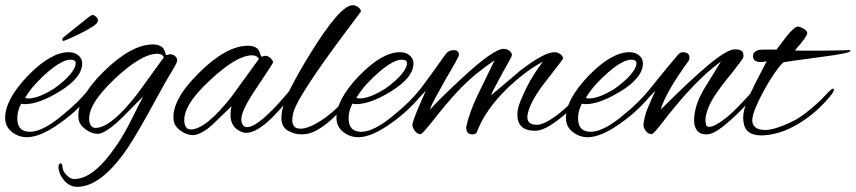

<svg xmlns="http://www.w3.org/2000/svg" viewBox="-53 -518 3311 743"><path d="M51 13Q19 13 -7 -7.5Q-33 -28 -33 -62Q-33 -133 54 -224Q143 -316 213 -316Q236 -316 250.5 -303.5Q265 -291 265 -273Q265 -217 176 -163Q97 -115 43 -115Q35 -115 29 -117Q14 -90 14 -60Q14 -8 63 -8Q113 -8 192 -75Q253 -124 296 -179Q305 -191 312 -191Q318 -191 318 -185Q318 -179 310 -168Q282 -131 250 -100Q218 -69 181 -43Q104 13 51 13ZM57 -137Q95 -137 156 -175Q176 -189 195.5 -206.5Q215 -224 227.5 -242Q240 -260 240 -274Q240 -287 219 -287Q189 -287 135 -242Q109 -220 85 -194Q61 -168 44 -139Q50 -137 57 -137ZM195 -360Q188 -358 188 -366Q188 -370 192 -373L289 -451Q300 -460 306 -460Q311 -460 318.5 -453.5Q326 -447 326 -440Q326 -433 322 -428.5Q318 -424 313 -420Q307 -416 293 -407.5Q279 -399 253 -386Q230 -375 215.5 -368.5Q201 -362 195 -360Z M246 205Q216 205 195 180Q174 155 173 126Q176 114 182 114Q188 114 189 129.5Q190 145 205 160Q220 175 234 175Q292 175 356 100Q379 73 403.5 36.5Q428 0 451 -46L501 -145L426 -69Q391 -34 365.5 -17Q340 0 326 0Q302 0 278 -17.5Q254 -35 251 -58Q241 -135 348 -241Q455 -346 539 -346Q562 -346 575 -335Q582 -329 585.5 -317Q589 -305 591 -305Q595 -305 598 -306.5Q601 -308 605 -308Q618 -308 626.5 -299Q635 -290 632 -281Q631 -272 603 -227Q585 -197 562 -154.5Q539 -112 513.5 -66.5Q488 -21 464 18.5Q440 58 421 83Q329 205 246 205ZM317 -23Q375 -23 475 -150L581 -296Q575 -310 556 -310Q494 -310 390 -212Q282 -110 293 -47Q298 -23 317 -23Z M694 5Q670 5 646 -12Q622 -29 619 -52Q609 -129 716 -235Q822 -341 907 -341Q930 -341 943 -330Q950 -323 953.5 -311Q957 -299 959 -299Q963 -299 966 -300.5Q969 -302 973 -302Q985 -302 994 -293Q1003 -284 1004 -277Q1005 -275 940 -178Q875 -83 881 -49Q886 -26 903 -26Q955 -26 1093 -198Q1096 -202 1099 -202Q1104 -202 1104 -195Q1104 -187 1095 -175Q968 -4 900 -4Q891 -4 883 -7Q839 -24 839 -73Q839 -90 843 -107L781 -47Q753 -19 730.5 -7Q708 5 694 5ZM685 -17Q743 -17 843 -144L949 -290Q941 -304 923 -304Q862 -304 758 -206Q650 -106 661 -41Q666 -17 685 -17Z M1115 2Q1086 2 1061 -12.5Q1036 -27 1036 -61Q1036 -108 1069.5 -173Q1103 -238 1146 -308Q1263 -498 1312 -498Q1322 -498 1332.5 -490.5Q1343 -483 1344 -474L1274 -380Q1233 -325 1200 -278.5Q1167 -232 1143 -195Q1131 -176 1116 -152Q1101 -128 1089.5 -102.5Q1078 -77 1078 -51Q1078 -39 1085 -29.5Q1092 -20 1110 -20Q1142 -20 1194 -54.5Q1246 -89 1297 -150Q1302 -156 1308 -161Q1314 -166 1318 -166Q1323 -166 1323 -160Q1323 -157 1316.5 -148.5Q1310 -140 1306 -135L1282 -108Q1262 -86 1234.5 -60Q1207 -34 1176.5 -16Q1146 2 1115 2Z M1333 13Q1301 13 1275 -7.5Q1249 -28 1249 -62Q1249 -133 1336 -224Q1425 -316 1495 -316Q1518 -316 1532.5 -303.5Q1547 -291 1547 -273Q1547 -217 1458 -163Q1379 -115 1325 -115Q1317 -115 1311 -117Q1296 -90 1296 -60Q1296 -8 1345 -8Q1395 -8 1474 -75Q1535 -124 1578 -179Q1587 -191 1594 -191Q1600 -191 1600 -185Q1600 -179 1592 -168Q1564 -131 1532 -100Q1500 -69 1463 -43Q1386 13 1333 13ZM1339 -137Q1377 -137 1438 -175Q1458 -189 1477.5 -206.5Q1497 -224 1509.5 -242Q1522 -260 1522 -274Q1522 -287 1501 -287Q1471 -287 1417 -242Q1391 -220 1367 -194Q1343 -168 1326 -139Q1332 -137 1339 -137Z M1775 2Q1751 2 1751 -25Q1762 -81 1796 -151Q1812 -185 1828.5 -218Q1845 -251 1861 -285Q1824 -260 1787 -229.5Q1750 -199 1715 -161Q1674 -117 1620 -48Q1581 1 1575 1Q1561 1 1552 -12Q1543 -25 1543 -34Q1543 -47 1566 -101Q1573 -118 1580.5 -134.5Q1588 -151 1595 -167L1535 -104Q1533 -102 1523 -92Q1513 -82 1507 -82Q1502 -82 1502 -89Q1502 -91 1503.5 -94.5Q1505 -98 1510 -103Q1525 -118 1541 -135Q1557 -152 1574 -174Q1587 -191 1611.5 -224.5Q1636 -258 1672 -309Q1683 -324 1703 -324Q1723 -324 1723 -305Q1723 -298 1672 -212Q1646 -166 1630.5 -137Q1615 -108 1611 -94Q1633 -118 1663.5 -148Q1694 -178 1734 -215Q1857 -329 1896 -329Q1907 -329 1917.5 -322Q1928 -315 1928 -304Q1928 -299 1889 -231Q1851 -162 1847 -149Q1958 -242 1958 -243Q2052 -316 2093 -316Q2105 -316 2115.5 -308.5Q2126 -301 2126 -291Q2126 -289 2062 -207Q1996 -124 1988 -71Q1984 -35 2025 -35Q2050 -35 2095 -67Q2140 -99 2189 -155Q2195 -162 2202 -168.5Q2209 -175 2214 -175Q2220 -175 2220 -170Q2220 -163 2211 -154Q2185 -123 2149.5 -90Q2114 -57 2079 -34.5Q2044 -12 2017 -12Q1949 -12 1949 -75Q1949 -97 1961 -126.5Q1973 -156 1985 -180Q2014 -236 2048 -279Q2016 -263 1981.5 -237Q1947 -211 1910 -176Q1824 -92 1792 -6Q1787 2 1775 2Z M2221 13Q2189 13 2163 -7.5Q2137 -28 2137 -62Q2137 -133 2224 -224Q2313 -316 2383 -316Q2406 -316 2420.5 -303.5Q2435 -291 2435 -273Q2435 -217 2346 -163Q2267 -115 2213 -115Q2205 -115 2199 -117Q2184 -90 2184 -60Q2184 -8 2233 -8Q2283 -8 2362 -75Q2423 -124 2466 -179Q2475 -191 2482 -191Q2488 -191 2488 -185Q2488 -179 2480 -168Q2452 -131 2420 -100Q2388 -69 2351 -43Q2274 13 2221 13ZM2227 -137Q2265 -137 2326 -175Q2346 -189 2365.5 -206.5Q2385 -224 2397.5 -242Q2410 -260 2410 -274Q2410 -287 2389 -287Q2359 -287 2305 -242Q2279 -220 2255 -194Q2231 -168 2214 -139Q2220 -137 2227 -137Z M2682 2Q2655 2 2644 -13.5Q2633 -29 2633 -52Q2633 -110 2673 -176L2737 -280Q2669 -230 2602 -155Q2584 -135 2561.5 -108Q2539 -81 2512 -46Q2476 1 2469 1Q2455 1 2446 -11.5Q2437 -24 2437 -34Q2437 -42 2442 -63.5Q2447 -85 2454 -101Q2461 -118 2468.5 -134.5Q2476 -151 2483 -167L2423 -104Q2421 -102 2411 -92Q2401 -82 2395 -82Q2390 -82 2390 -89Q2390 -91 2391.5 -94.5Q2393 -98 2398 -103Q2413 -118 2429 -135Q2445 -152 2462 -174Q2471 -185 2489 -207.5Q2507 -230 2528.5 -256Q2550 -282 2569 -304Q2574 -311 2580 -313.5Q2586 -316 2588 -316Q2615 -316 2615 -295Q2615 -289 2612 -283Q2522 -159 2504 -94Q2620 -210 2690.5 -268.5Q2761 -327 2791 -327Q2807 -327 2815.5 -322Q2824 -317 2824 -303Q2824 -298 2823 -295Q2820 -288 2782 -239Q2759 -211 2741.5 -188Q2724 -165 2713 -148Q2695 -120 2686 -95.5Q2677 -71 2677 -54Q2677 -47 2679 -37Q2681 -27 2691 -27Q2714 -27 2763 -67Q2786 -87 2806 -107.5Q2826 -128 2844 -148Q2848 -152 2857 -163.5Q2866 -175 2868 -175Q2872 -175 2872 -167Q2872 -163 2867.5 -153.5Q2863 -144 2858 -139Q2847 -126 2825.5 -103Q2804 -80 2777.5 -56Q2751 -32 2726 -15Q2701 2 2682 2Z M2892 6Q2860 6 2841.5 -9.5Q2823 -25 2823 -65Q2823 -88 2837 -123.5Q2851 -159 2872 -200Q2893 -241 2914 -281Q2901 -278 2891 -278Q2861 -278 2861 -301Q2861 -312 2869.5 -318Q2878 -324 2885 -325Q2885 -325 2887.5 -325Q2890 -325 2894 -326H2952Q2970 -349 2989 -375Q3016 -409 3032 -415H3035Q3042 -415 3055 -408Q3071 -399 3071 -390Q3071 -377 3023 -323Q3032 -322 3049 -322Q3066 -322 3091 -322Q3103 -322 3125.5 -322Q3148 -322 3172.5 -322.5Q3197 -323 3215 -323.5Q3233 -324 3235 -324Q3238 -323 3238 -321Q3238 -312 3120 -297Q3053 -288 3017.5 -283Q2982 -278 2979 -277Q2965 -265 2945 -236Q2925 -207 2905 -171Q2885 -135 2871.5 -102.5Q2858 -70 2858 -52Q2858 -36 2870 -25.5Q2882 -15 2909 -15Q2927 -15 2952 -23Q2977 -31 2999.5 -41.5Q3022 -52 3032 -58Q3058 -74 3089.5 -100.5Q3121 -127 3152 -161Q3166 -175 3171 -175Q3174 -175 3174 -171Q3174 -163 3159 -145Q3135 -116 3105.5 -89.5Q3076 -63 3040 -41Q2999 -16 2961.5 -5Q2924 6 2892 6Z"/></svg>

Font: Alex Brush
Style: Regular
Weight: 400
Designer: Robert E. Leuschke
Foundry: Robert E. Leuschke
Version: Version 1.111; ttfautohint (v1.8.4.7-5d5b)